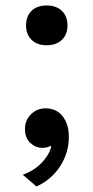

<svg xmlns="http://www.w3.org/2000/svg" viewBox="-20 -530 340 700"><path d="M226 -437Q226 -404 205.5 -384.5Q185 -365 150 -365Q116 -365 95.5 -384.5Q75 -404 75 -437Q75 -471 95 -490.5Q115 -510 150 -510Q185 -510 205.5 -490.5Q226 -471 226 -437ZM146 -135Q186 -135 208.5 -106Q231 -77 231 -31Q231 26 200 75Q169 124 113 150L63 107Q103 93 131 64.5Q159 36 167 4L163 2Q153 9 133 9Q110 9 90.5 -9Q71 -27 71 -60Q71 -92 93 -113.5Q115 -135 146 -135Z"/></svg>

Font: Elaine Sans Medium
Style: Regular
Weight: 500
Designer: Wei Huang
Foundry: Wei Huang
Version: Version 2.001;December 24, 2019;FontCreator 12.0.0.2547 64-b